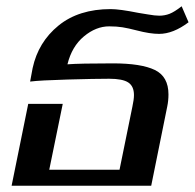

<svg xmlns="http://www.w3.org/2000/svg" viewBox="-20 -592 621 612"><path d="M70 -261H180L137 -51H361L402 -252Q407 -275 407 -289Q407 -317 389 -329Q371 -341 328 -341Q283 -341 195 -338.5Q107 -336 76 -332L84 -375Q102 -458 166.5 -510.5Q231 -563 333 -563Q361 -563 421 -551Q429 -550 451.5 -546Q474 -542 488 -542Q505 -542 520.5 -548Q536 -554 559 -572L581 -521Q532 -484 487 -484Q458 -484 416 -495Q389 -502 370.5 -505Q352 -508 328 -508Q286 -508 247.5 -476Q209 -444 195 -387Q234 -390 340 -390Q430 -390 473.5 -369Q517 -348 517 -291Q517 -271 513 -252L462 0H17Z"/></svg>

Font: Taviraj Medium
Style: Italic
Weight: 500
Italic angle: -12°
Designer: Katatrad Team
Foundry: CadsonDemak
Version: Version 1.001